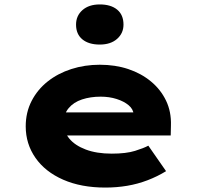

<svg xmlns="http://www.w3.org/2000/svg" viewBox="-20 -836 902 866"><path d="M455 10Q346 10 265 -25.5Q184 -61 140 -124Q96 -187 96 -266Q96 -329 122.5 -380.5Q149 -432 195 -468.5Q241 -505 301.5 -524.5Q362 -544 430 -544Q500 -544 558.5 -524.5Q617 -505 661 -468.5Q705 -432 729 -382Q753 -332 751 -270L750 -225H218L195 -329H601L583 -301V-320Q581 -344 560 -361.5Q539 -379 506 -389.5Q473 -400 434 -400Q388 -400 350 -387.5Q312 -375 289.5 -348Q267 -321 267 -281Q267 -242 292.5 -211Q318 -180 367 -161.5Q416 -143 484 -143Q549 -143 589 -155.5Q629 -168 649 -179L729 -64Q690 -40 645.5 -23Q601 -6 553.5 2Q506 10 455 10ZM430 -635Q380 -635 351.5 -658.5Q323 -682 323 -725Q323 -765 352 -790.5Q381 -816 430 -816Q480 -816 508.5 -792.5Q537 -769 537 -725Q537 -686 508 -660.5Q479 -635 430 -635Z"/></svg>

Font: Lexend Tera ExtraBold
Style: Regular
Weight: 800
Designer: Bonnie Shaver-Troup, Thomas Jockin
Foundry: Lexend
Version: Version 1.007